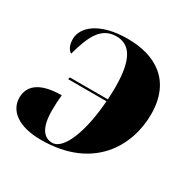

<svg xmlns="http://www.w3.org/2000/svg" viewBox="-129 -676 816 815"><g transform="rotate(30 279.0 -268.0)"><path d="M275 -546C137 -546 72 -487 72 -429C72 -395 85 -378 97 -371C125 -474 156 -531 228 -531C293 -531 331 -479 331 -341C331 -321 330 -301 329 -281H143L140 -271H328C318 -126 275 -3 216 -3C180 -3 147 -30 147 -121C147 -148 148 -171 151 -198C40 -198 0 -155 0 -100C0 -37 57 10 168 10C427 10 520 -166 520 -317C520 -482 411 -546 275 -546Z"/></g></svg>

Font: Noto Serif Display Black
Style: Italic
Weight: 900
Italic angle: -12°
Designer: Monotype Design Team
Foundry: Monotype Imaging Inc.
Version: Version 2.009